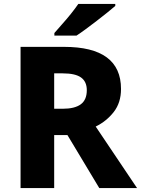

<svg xmlns="http://www.w3.org/2000/svg" viewBox="-20 -1044 713 971"><path d="M304 -807Q592 -807 592 -594Q592 -525 555.5 -478Q519 -431 464 -404L673 -93H482L321 -361H254V-93H84V-807ZM297 -673H254V-494H297Q358 -494 388.5 -516.5Q419 -539 419 -588Q419 -631 390 -652Q361 -673 297 -673ZM563 -1014Q547 -1000 522 -980Q497 -960 468.5 -938Q440 -916 413.5 -896.5Q387 -877 367 -864H255V-877Q271 -896 294 -921.5Q317 -947 339 -974.5Q361 -1002 376 -1024H563Z"/></svg>

Font: Noto Sans Telugu UI ExtraBold
Style: Regular
Weight: 800
Designer: Jelle Bosma - Monotype Design Team
Foundry: Monotype Imaging Inc.
Version: Version 2.005; ttfautohint (v1.8.4.7-5d5b)